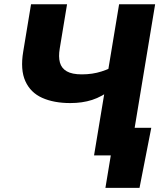

<svg xmlns="http://www.w3.org/2000/svg" viewBox="-20 -748 777 924"><path d="M318.4 -252Q239.3 -252 183.1 -277.1Q127 -302.2 102.1 -357.2Q77.1 -412.1 91.8 -500L129.4 -727.5H302.7L267.6 -515.1Q260.7 -475.1 268.3 -447.3Q275.9 -419.4 301.3 -404.8Q326.7 -390.1 373.5 -390.1Q425.3 -390.1 468.5 -404.1Q511.7 -418 541 -436.5L522 -321.3Q470.2 -282.2 423.1 -267.1Q376 -252 318.4 -252ZM432.6 0 553.2 -727.5H726.6L606 0ZM487.3 156.2 513.2 0H468.8L490.7 -132.8H708L651.4 156.2Z"/></svg>

Font: Inter 20pt ExtraBold
Style: Italic
Weight: 800
Italic angle: -9.3988°
Version: Version 4.001;git-66647c0bb